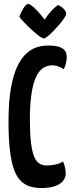

<svg xmlns="http://www.w3.org/2000/svg" viewBox="-20 -940 370 970"><path d="M190 10Q158 10 131.5 2Q105 -6 84.5 -26.5Q64 -47 50.5 -84.5Q37 -122 30 -181Q23 -240 23 -325Q23 -425 35 -493.5Q47 -562 67.5 -604.5Q88 -647 113.5 -670Q139 -693 167 -701.5Q195 -710 222 -710Q263 -710 283.5 -701.5Q304 -693 310.5 -680Q317 -667 317 -652Q317 -634 312.5 -618Q308 -602 302 -590Q296 -595 287.5 -599Q279 -603 268.5 -606.5Q258 -610 246 -610Q228 -610 211 -603.5Q194 -597 179.5 -579.5Q165 -562 154 -530.5Q143 -499 137 -450.5Q131 -402 131 -333Q131 -264 136.5 -219.5Q142 -175 152 -150Q162 -125 178 -114.5Q194 -104 216 -104Q241 -104 263 -109.5Q285 -115 298 -124Q304 -112 308 -96Q312 -80 312 -63Q312 -42 297.5 -25Q283 -8 255.5 1Q228 10 190 10ZM202 -746Q195 -746 182.5 -754.5Q170 -763 154.5 -776.5Q139 -790 123.5 -805Q108 -820 96 -833Q84 -846 78 -855Q85 -877 98.5 -898.5Q112 -920 123 -920Q129 -920 139.5 -912Q150 -904 161.5 -892.5Q173 -881 183 -869Q193 -857 199.5 -849Q206 -841 206 -841Q223 -868 238.5 -884Q254 -900 263.5 -907.5Q273 -915 273 -915Q292 -906 303 -894Q314 -882 314 -871Q314 -863 304.5 -848.5Q295 -834 280 -816.5Q265 -799 249 -782.5Q233 -766 220 -756Q207 -746 202 -746Z"/></svg>

Font: Yanone Kaffeesatz SemiBold
Style: Regular
Weight: 600
Designer: Yanone (Cyrillic: Daniel Pouzeot, Huerta Tipografica, and Cyreal)
Foundry: Yanone
Version: Version 2.003